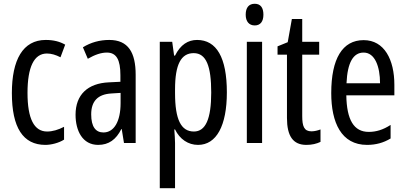

<svg xmlns="http://www.w3.org/2000/svg" viewBox="-20 -759 2153 1019"><path d="M221 10C251 10 292 0 320 -18V-86C289 -70 259 -61 230 -61C161 -61 126 -129 126 -266C126 -404 161 -475 229 -475C252 -475 276 -468 301 -455L326 -522C298 -538 265 -547 223 -547C101 -547 43 -441 43 -265C43 -82 102 10 221 10Z M560 -547C509 -547 462 -534 420 -508L446 -447C484 -469 517 -480 547 -480C598 -480 619 -442 619 -360V-325L558 -322C445 -317 381 -256 381 -150C381 -65 418 10 501 10C557 10 596 -18 624 -74H626L638 0H700V-362C700 -480 661 -547 560 -547ZM572 -263 620 -266V-212C620 -114 585 -56 529 -56C488 -56 464 -86 464 -152C464 -222 499 -259 572 -263Z M1026 -547C978 -547 938 -522 909 -464H904L894 -537H828V240H909V0C909 -20 907 -44 905 -72H909C934 -20 979 10 1031 10C1129 10 1184 -92 1184 -269C1184 -454 1129 -547 1026 -547ZM1008 -477C1075 -477 1101 -407 1101 -268C1101 -127 1071 -61 1009 -61C941 -61 909 -124 909 -265V-285C909 -417 941 -477 1008 -477Z M1332 -739C1301 -739 1284 -719 1284 -681C1284 -645 1302 -624 1332 -624C1362 -624 1378 -645 1378 -681C1378 -718 1363 -739 1332 -739ZM1371 -537H1290V0H1371Z M1633 -62C1594 -62 1584 -89 1584 -143V-469H1674V-537H1584V-658H1529L1507 -535L1453 -513V-469H1503V-133C1503 -37 1535 10 1606 10C1636 10 1660 4 1681 -6V-72C1665 -66 1649 -62 1633 -62Z M1910 -546C1797 -546 1738 -447 1738 -265C1738 -109 1791 10 1928 10C1974 10 2015 -1 2053 -24V-96C2013 -70 1976 -59 1937 -59C1858 -59 1820 -123 1818 -253H2073V-309C2073 -442 2020 -546 1910 -546ZM1910 -480C1970 -480 1997 -405 1997 -317H1819C1824 -428 1855 -480 1910 -480Z"/></svg>

Font: Noto Sans Gujarati UI ExtraCondensed
Style: Regular
Weight: 400
Width: 2
Designer: Jelle Bosma - Monotype Design Team, Universal Thirst
Foundry: Monotype Imaging Inc.
Version: Version 2.106